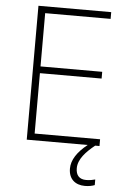

<svg xmlns="http://www.w3.org/2000/svg" viewBox="-61 -758 673 1020"><g transform="rotate(5 275.5 -248.0)"><path d="M380 128C380 79 421 37 467 0H490V-36H141V-358H470V-394H141V-678H490V-714H102V0H427C373 43 344 87 344 133C344 189 380 218 431 218C453 218 470 214 483 209V179C472 182 455 186 435 186C398 186 380 165 380 128Z"/></g></svg>

Font: Noto Sans Lao ExtraLight
Style: Regular
Weight: 200
Designer: Monotype Design Team
Foundry: Monotype Imaging Inc.
Version: Version 2.003